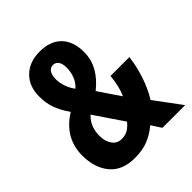

<svg xmlns="http://www.w3.org/2000/svg" viewBox="-202 -850 986 986"><g transform="rotate(-45 291.0 -356.5)"><path d="M248 -723Q325 -723 366.5 -680Q408 -637 408 -561Q408 -505 382 -459.5Q356 -414 308 -376L388 -258Q399 -281 406 -310.5Q413 -340 417 -377H554Q547 -319 527 -257.5Q507 -196 475 -144L582 0H417L382 -54Q346 -23 305 -6.5Q264 10 208 10Q117 10 71 -45.5Q25 -101 25 -191Q25 -318 142 -391Q112 -433 97.5 -472.5Q83 -512 83 -562Q83 -635 128 -679Q173 -723 248 -723ZM247 -626Q229 -626 217.5 -610Q206 -594 206 -562Q206 -538 215.5 -510Q225 -482 243 -458Q266 -478 277 -506.5Q288 -535 288 -566Q288 -596 277 -611Q266 -626 247 -626ZM204 -309Q159 -268 159 -199Q159 -160 177.5 -133.5Q196 -107 229 -107Q255 -107 274 -118Q293 -129 311 -151Z"/></g></svg>

Font: Noto Sans Armenian ExtraCondensed
Style: Bold
Weight: 700
Width: 2
Designer: Monotype Design Team
Foundry: Monotype Imaging Inc.
Version: Version 2.008; ttfautohint (v1.8.4.7-5d5b)